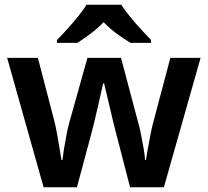

<svg xmlns="http://www.w3.org/2000/svg" viewBox="-20 -786 873 806"><path d="M467 -228Q462 -246 455 -275.5Q448 -305 440.5 -337Q433 -369 426.5 -396Q420 -423 417 -436H413Q410 -423 404 -396Q398 -369 390.5 -336.5Q383 -304 376 -274.5Q369 -245 364 -227L303 0H163L10 -543H139L206 -286Q213 -260 219 -227Q225 -194 230 -163.5Q235 -133 238 -114H242Q244 -132 249 -163Q254 -194 260 -224Q266 -254 270 -268L347 -543H488L561 -268Q566 -251 572 -221.5Q578 -192 583 -162.5Q588 -133 589 -114H593Q595 -131 600.5 -161Q606 -191 612.5 -225Q619 -259 627 -286L695 -543H822L668 0H526ZM489 -766Q503 -744 525.5 -716.5Q548 -689 572 -663Q596 -637 614 -618V-606H528Q501 -622 471 -644Q441 -666 415 -693Q389 -666 360 -644.5Q331 -623 305 -606H219V-618Q238 -637 261.5 -663Q285 -689 307.5 -716.5Q330 -744 343 -766Z"/></svg>

Font: Noto Sans Sora Sompeng Semi
Style: Bold
Weight: 700
Designer: Monotype Design Team. David Williams.
Foundry: Monotype Imaging Inc.
Version: Version 2.101; ttfautohint (v1.8.4.7-5d5b)